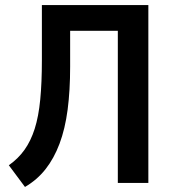

<svg xmlns="http://www.w3.org/2000/svg" viewBox="-20 -725 680 761"><path d="M79 16 15 -70Q52 -96 77 -131Q102 -166 117.5 -214.5Q133 -263 139.5 -330.5Q146 -398 146 -486V-705H568V0H447V-603H258V-461Q258 -366 248 -290Q238 -214 216 -155.5Q194 -97 160.5 -54.5Q127 -12 79 16Z"/></svg>

Font: Nunito Sans 10pt Condensed
Style: Bold
Weight: 700
Width: 3
Designer: Vernon Adams
Foundry: Vernon Adams
Version: Version 3.101;gftools[0.9.27]